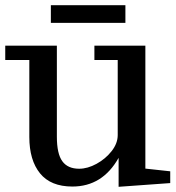

<svg xmlns="http://www.w3.org/2000/svg" viewBox="-22 -698 670 732"><path d="M430.2 14.2V-96.2Q368.7 13.2 253.9 13.2Q171.4 13.2 130.6 -37.1Q89.8 -87.4 89.8 -175.8V-469.2H-2V-523.9H194.8V-176.8Q194.8 -111.8 215.6 -83.3Q236.3 -54.7 279.8 -54.7Q312 -54.7 346.2 -73.5Q380.4 -92.3 403.6 -121.8Q426.8 -151.4 426.8 -183.1V-469.2H337.9V-523.9H532.2V-55.2L627 -44.9V0ZM171.9 -610.8V-678.2H456.1V-610.8Z"/></svg>

Font: Trocchi
Style: Regular
Weight: 400
Designer: Vernon Adams
Foundry: Vernon Adams
Version: Version 1.101; ttfautohint (v1.8.4.7-5d5b);gftools[0.9.27]